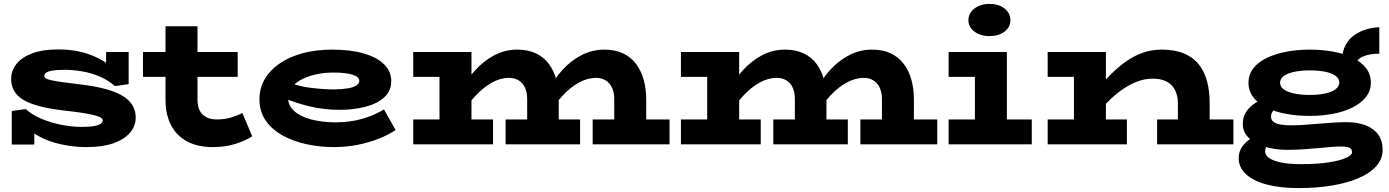

<svg xmlns="http://www.w3.org/2000/svg" viewBox="-20 -736 7084 979"><path d="M422 14Q375 14 329.5 7Q284 0 242.5 -13.5Q201 -27 165.5 -48.5Q130 -70 102 -100L155 -117V1H40V-170L111 -180Q141 -152 188.5 -131.5Q236 -111 291 -100Q346 -89 397 -89Q441 -89 464 -94Q487 -99 495.5 -106.5Q504 -114 504 -122Q504 -128 496 -134.5Q488 -141 466.5 -147Q445 -153 405.5 -159.5Q366 -166 302 -173Q208 -184 149.5 -204Q91 -224 64 -256Q37 -288 37 -334Q37 -376 64 -410Q91 -444 144.5 -464Q198 -484 278 -484Q332 -484 381 -474Q430 -464 478 -440.5Q526 -417 573 -375L521 -349V-471H636V-307L566 -297Q532 -327 489 -345.5Q446 -364 399.5 -372Q353 -380 308 -380Q268 -380 246 -376Q224 -372 215 -365Q206 -358 206 -349Q206 -342 214 -336.5Q222 -331 243 -326.5Q264 -322 303 -316.5Q342 -311 403 -304Q497 -292 556.5 -270Q616 -248 644 -215Q672 -182 672 -136Q672 -94 643.5 -60Q615 -26 559.5 -6Q504 14 422 14Z M1065 14Q987 14 933 -15.5Q879 -45 851.5 -99Q824 -153 824 -226V-602H987V-227Q987 -197 997 -175Q1007 -153 1029 -140Q1051 -127 1085 -127Q1125 -127 1157 -136.5Q1189 -146 1216 -160L1266 -41Q1232 -19 1181 -2.5Q1130 14 1065 14ZM709 -344V-471H1192V-344Z M1684 14Q1610 14 1541.5 -1Q1473 -16 1419 -46.5Q1365 -77 1334 -122.5Q1303 -168 1303 -230Q1303 -287 1330.5 -333.5Q1358 -380 1407.5 -413.5Q1457 -447 1524.5 -465Q1592 -483 1674 -483Q1767 -483 1834.5 -463.5Q1902 -444 1938.5 -408Q1975 -372 1975 -323Q1975 -272 1939 -239.5Q1903 -207 1843 -191.5Q1783 -176 1712 -176Q1632 -176 1559 -193.5Q1486 -211 1420 -239V-327Q1494 -297 1561.5 -288.5Q1629 -280 1686 -280Q1725 -281 1753 -285.5Q1781 -290 1796.5 -300Q1812 -310 1812 -324Q1812 -344 1778 -355Q1744 -366 1679 -366Q1635 -366 1594.5 -357.5Q1554 -349 1521 -332.5Q1488 -316 1468.5 -292Q1449 -268 1449 -236Q1449 -198 1480 -170Q1511 -142 1565 -127.5Q1619 -113 1687 -112Q1764 -112 1826.5 -130Q1889 -148 1938 -178L1997 -73Q1960 -48 1910.5 -28.5Q1861 -9 1803.5 2.5Q1746 14 1684 14Z M2087 -344V-471H2330V-344ZM2221 -44V-471H2384V-44ZM2087 0V-127H2494V0ZM2668 -44V-231Q2668 -265 2657 -289Q2646 -313 2625 -326Q2604 -339 2575 -339Q2532 -339 2488.5 -315Q2445 -291 2404 -247Q2363 -203 2328 -144V-268Q2359 -330 2403.5 -378.5Q2448 -427 2502 -455Q2556 -483 2617 -483Q2673 -483 2713.5 -463.5Q2754 -444 2779.5 -409Q2805 -374 2817 -328Q2829 -282 2829 -227V-44ZM2558 0V-127H2938V0ZM3112 -44V-231Q3112 -256 3105.5 -276Q3099 -296 3087 -310Q3075 -324 3057.5 -331.5Q3040 -339 3019 -339Q2976 -339 2932 -315Q2888 -291 2847.5 -247Q2807 -203 2772 -144V-268Q2803 -330 2847 -378.5Q2891 -427 2945.5 -455Q3000 -483 3061 -483Q3117 -483 3157.5 -463.5Q3198 -444 3224 -409Q3250 -374 3262.5 -328Q3275 -282 3275 -227V-44ZM3002 0V-127H3394V0Z M3452 -344V-471H3695V-344ZM3586 -44V-471H3749V-44ZM3452 0V-127H3859V0ZM4033 -44V-231Q4033 -265 4022 -289Q4011 -313 3990 -326Q3969 -339 3940 -339Q3897 -339 3853.5 -315Q3810 -291 3769 -247Q3728 -203 3693 -144V-268Q3724 -330 3768.5 -378.5Q3813 -427 3867 -455Q3921 -483 3982 -483Q4038 -483 4078.5 -463.5Q4119 -444 4144.5 -409Q4170 -374 4182 -328Q4194 -282 4194 -227V-44ZM3923 0V-127H4303V0ZM4477 -44V-231Q4477 -256 4470.5 -276Q4464 -296 4452 -310Q4440 -324 4422.5 -331.5Q4405 -339 4384 -339Q4341 -339 4297 -315Q4253 -291 4212.5 -247Q4172 -203 4137 -144V-268Q4168 -330 4212 -378.5Q4256 -427 4310.5 -455Q4365 -483 4426 -483Q4482 -483 4522.5 -463.5Q4563 -444 4589 -409Q4615 -374 4627.5 -328Q4640 -282 4640 -227V-44ZM4367 0V-127H4759V0Z M4951 -44V-471H5114V-44ZM4817 0V-127H5241V0ZM4817 -344V-471H5068V-344ZM5025 -552Q4979 -552 4948.5 -575Q4918 -598 4918 -632Q4918 -669 4948.5 -692.5Q4979 -716 5025 -716Q5073 -716 5102.5 -692.5Q5132 -669 5132 -633Q5132 -598 5102.5 -575Q5073 -552 5025 -552Z M5986 0V-211Q5986 -235 5979 -257.5Q5972 -280 5957.5 -297.5Q5943 -315 5918 -325Q5893 -335 5857 -335Q5816 -335 5775.5 -319Q5735 -303 5697 -275.5Q5659 -248 5625 -213Q5591 -178 5563 -141V-268Q5601 -314 5640 -353Q5679 -392 5720 -421.5Q5761 -451 5806.5 -467Q5852 -483 5904 -483Q5971 -483 6018 -463Q6065 -443 6093.5 -406.5Q6122 -370 6135 -320.5Q6148 -271 6148 -212V0ZM5322 0V-127H5726V0ZM5456 0V-471H5619V0ZM5322 -344V-471H5579V-344ZM5880 0V-127H6269V0Z M6601 223Q6506 223 6437.5 204.5Q6369 186 6332.5 151.5Q6296 117 6296 71Q6296 39 6312 15Q6328 -9 6353 -26.5Q6378 -44 6404 -56L6469 -21Q6458 -15 6444.5 0Q6431 15 6431 37Q6431 56 6452.5 70.5Q6474 85 6514.5 93Q6555 101 6611 101Q6696 101 6754.5 92Q6813 83 6843.5 69Q6874 55 6874 41Q6874 24 6861 17.5Q6848 11 6817 11Q6795 11 6764.5 13.5Q6734 16 6698 19.5Q6662 23 6622.5 25.5Q6583 28 6543 28Q6482 28 6430.5 12.5Q6379 -3 6348 -32.5Q6317 -62 6317 -104Q6317 -140 6334.5 -166.5Q6352 -193 6383.5 -212.5Q6415 -232 6454 -245L6512 -202Q6502 -198 6490 -189Q6478 -180 6469.5 -168Q6461 -156 6461 -141Q6461 -125 6472.5 -115.5Q6484 -106 6507 -101.5Q6530 -97 6563 -97Q6595 -97 6630 -99.5Q6665 -102 6701.5 -105Q6738 -108 6774.5 -110.5Q6811 -113 6846 -113Q6903 -113 6944.5 -96.5Q6986 -80 7008 -49Q7030 -18 7030 28Q7030 74 6998 110.5Q6966 147 6908 172Q6850 197 6772 210Q6694 223 6601 223ZM6658 -145Q6594 -145 6537.5 -155.5Q6481 -166 6438 -187Q6395 -208 6370.5 -240Q6346 -272 6346 -314Q6346 -356 6371 -388Q6396 -420 6440 -441Q6484 -462 6540 -472.5Q6596 -483 6658 -483Q6722 -483 6778.5 -472.5Q6835 -462 6878 -441Q6921 -420 6945.5 -388.5Q6970 -357 6970 -315Q6970 -273 6944.5 -241Q6919 -209 6875.5 -187.5Q6832 -166 6775.5 -155.5Q6719 -145 6658 -145ZM6658 -252Q6704 -252 6738 -259.5Q6772 -267 6790.5 -281.5Q6809 -296 6809 -315Q6809 -335 6790.5 -349Q6772 -363 6738 -370Q6704 -377 6658 -377Q6612 -377 6578 -369.5Q6544 -362 6525.5 -348Q6507 -334 6507 -314Q6507 -294 6525.5 -280.5Q6544 -267 6578 -259.5Q6612 -252 6658 -252ZM6879 -383 6822 -430Q6824 -475 6841.5 -507Q6859 -539 6887 -558Q6915 -577 6947.5 -586.5Q6980 -596 7013 -597V-462Q6963 -463 6927 -446.5Q6891 -430 6879 -383Z"/></svg>

Font: BioRhyme SemiExpanded ExtraBold
Style: Regular
Weight: 800
Width: 6
Designer: Aoife Mooney
Foundry: Aoife Mooney Type
Version: Version 1.600;gftools[0.9.33]